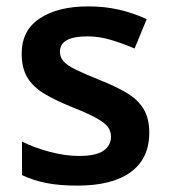

<svg xmlns="http://www.w3.org/2000/svg" viewBox="-20 -572 529 602"><path d="M448 -156Q448 -75 390 -32.5Q332 10 223 10Q167 10 126 2Q85 -6 49 -23V-128Q87 -109 136 -96Q185 -83 227 -83Q281 -83 304.5 -99.5Q328 -116 328 -143Q328 -160 319 -173Q310 -186 283.5 -201Q257 -216 204 -237Q152 -258 117.5 -279Q83 -300 65.5 -329.5Q48 -359 48 -404Q48 -477 105 -514.5Q162 -552 257 -552Q307 -552 351.5 -542Q396 -532 440 -512L402 -420Q364 -436 327.5 -447Q291 -458 254 -458Q168 -458 168 -410Q168 -393 178.5 -380.5Q189 -368 216 -354.5Q243 -341 293 -321Q341 -302 376 -281.5Q411 -261 429.5 -231.5Q448 -202 448 -156Z"/></svg>

Font: Noto Sans New Tai Lue Semibold
Style: Regular
Weight: 400
Designer: Monotype Design Team
Foundry: Monotype Imaging Inc.
Version: Version 2.004; ttfautohint (v1.8.4.7-5d5b)